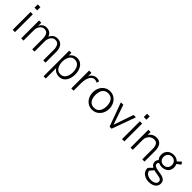

<svg xmlns="http://www.w3.org/2000/svg" viewBox="273 -2092 3715 3715"><g transform="rotate(45 2131.0 -234.0)"><path d="M80.1 -600.1V-689.9H153.8V-600.1ZM85 0V-487.8H147.9V0Z M317.9 -487.8H379.9V-396Q388.7 -425.3 408.2 -448.2Q427.7 -471.2 455.3 -484.1Q482.9 -497.1 515.1 -497.1Q570.8 -497.1 610.8 -470.9Q650.9 -444.8 667 -392.1Q689 -442.9 726.6 -469.5Q764.2 -496.1 815.9 -496.1Q901.4 -496.1 942.1 -441.2Q982.9 -386.2 982.9 -296.9V0H920.9V-292Q920.9 -355 895.8 -400.9Q870.6 -446.8 810.1 -446.8Q770 -446.8 740.7 -423.6Q711.4 -400.4 696.3 -362.3Q681.2 -324.2 681.2 -280.8V0H619.1V-293.9Q619.1 -357.4 594.7 -402.1Q570.3 -446.8 509.8 -446.8Q469.2 -446.8 439.7 -423.6Q410.2 -400.4 395 -362.3Q379.9 -324.2 379.9 -280.8V0H317.9Z M1143.1 -487.8H1204.1V-417Q1228 -454.1 1266.6 -476.1Q1305.2 -498 1358.9 -498Q1419.4 -498 1463.1 -464.4Q1506.8 -430.7 1529.5 -372.8Q1552.2 -314.9 1552.2 -244.1Q1552.2 -172.9 1529.5 -115.2Q1506.8 -57.6 1463.1 -23.9Q1419.4 9.8 1358.9 9.8Q1257.8 9.8 1204.1 -70.8V213.9H1143.1ZM1491.2 -244.1Q1491.2 -298.3 1475.3 -343.5Q1459.5 -388.7 1426 -416.3Q1392.6 -443.8 1342.3 -443.8Q1294.4 -443.8 1262 -416.3Q1229.5 -388.7 1213.9 -343.3Q1198.2 -297.9 1198.2 -244.1Q1198.2 -189.9 1213.9 -144.3Q1229.5 -98.6 1262 -70.8Q1294.4 -43 1342.3 -43Q1392.6 -43 1426 -70.6Q1459.5 -98.1 1475.3 -143.8Q1491.2 -189.5 1491.2 -244.1Z M1688 -487.8H1752V-390.1Q1758.8 -420.9 1781.5 -444.8Q1804.2 -468.8 1835 -481.9Q1865.7 -495.1 1896 -495.1Q1914.6 -495.1 1937 -489.7Q1959.5 -484.4 1973.1 -475.1L1955.1 -421.9Q1941.9 -433.6 1924.6 -439.2Q1907.2 -444.8 1891.1 -444.8Q1845.2 -444.8 1813.7 -412.6Q1782.2 -380.4 1766.6 -325.7Q1751 -271 1751 -203.1V0H1688Z M2035.2 -242.2Q2035.2 -311.5 2063.7 -369.1Q2092.3 -426.8 2143.8 -460.4Q2195.3 -494.1 2261.2 -494.1Q2326.2 -494.1 2377.9 -460.4Q2429.7 -426.8 2459 -368.9Q2488.3 -311 2488.3 -242.2Q2488.3 -172.9 2459 -115.2Q2429.7 -57.6 2377.9 -23.9Q2326.2 9.8 2261.2 9.8Q2195.3 9.8 2143.8 -23.9Q2092.3 -57.6 2063.7 -115.2Q2035.2 -172.9 2035.2 -242.2ZM2417.5 -242.2Q2417.5 -296.4 2401.6 -340.8Q2385.7 -385.3 2350.8 -412.1Q2315.9 -439 2261.2 -439Q2208 -439 2173.3 -412.1Q2138.7 -385.3 2122.6 -340.8Q2106.4 -296.4 2106.4 -242.2Q2106.4 -188 2122.6 -143.6Q2138.7 -99.1 2173.3 -72Q2208 -44.9 2261.2 -44.9Q2315.9 -44.9 2350.8 -72Q2385.7 -99.1 2401.6 -143.6Q2417.5 -188 2417.5 -242.2Z M2735.4 0 2557.1 -487.8H2624L2763.2 -80.1L2903.3 -487.8H2968.3L2791 0Z M3071.3 -600.1V-689.9H3145V-600.1ZM3076.2 0V-487.8H3139.2V0Z M3309.1 -487.8H3370.1V-405.8Q3392.1 -445.8 3434.6 -470.9Q3477.1 -496.1 3525.9 -496.1Q3610.8 -496.1 3650.9 -441.2Q3690.9 -386.2 3690.9 -296.9V0H3629.9V-292Q3629.9 -354 3605.7 -395.5Q3581.5 -437 3520 -437Q3480 -437 3445.3 -415.3Q3410.6 -393.6 3390.4 -357.4Q3370.1 -321.3 3370.1 -279.8V0H3309.1Z M4217.3 77.1Q4217.3 124 4190.9 156.7Q4164.6 189.5 4121.3 205.8Q4078.1 222.2 4027.3 222.2Q3967.3 222.2 3920.4 200.2Q3873.5 178.2 3847.4 140.9Q3821.3 103.5 3821.3 58.1Q3821.3 46.9 3822.3 40L3897.5 -37.1Q3832 -71.3 3832 -138.2Q3832 -159.7 3839.4 -178.7Q3846.7 -197.8 3865.2 -214.4Q3845.2 -235.8 3834.7 -263.7Q3824.2 -291.5 3824.2 -325.2Q3824.2 -375.5 3847.4 -413.8Q3870.6 -452.1 3911.1 -473.1Q3951.7 -494.1 4002 -494.1Q4041 -494.1 4074 -481Q4106.9 -467.8 4130.4 -444.3L4204.1 -512.2L4240.2 -465.8L4159.7 -403.3Q4177.2 -366.7 4177.2 -325.2Q4177.2 -274.4 4154.3 -237.1Q4131.3 -199.7 4091.3 -179.9Q4051.3 -160.2 4001 -160.2Q3950.7 -160.2 3909.7 -180.7Q3898.9 -171.9 3893.1 -162.1Q3887.2 -152.3 3887.2 -140.1Q3887.2 -103.5 3921.4 -85.7Q3955.6 -67.9 4013.2 -60.1Q4082.5 -50.3 4122.1 -39.8Q4161.6 -29.3 4189.5 -1.7Q4217.3 25.9 4217.3 77.1ZM3886.2 -327.1Q3886.2 -292.5 3900.4 -266.1Q3914.6 -239.7 3940.2 -225.3Q3965.8 -210.9 4000 -210.9Q4034.2 -210.9 4060.3 -225.3Q4086.4 -239.7 4100.8 -266.1Q4115.2 -292.5 4115.2 -327.1Q4115.2 -359.4 4100.8 -386.2Q4086.4 -413.1 4060.3 -429Q4034.2 -444.8 4000 -444.8Q3966.3 -444.8 3940.4 -428.7Q3914.6 -412.6 3900.4 -385.5Q3886.2 -358.4 3886.2 -327.1ZM4164.1 80.1Q4164.1 51.8 4146.7 36.1Q4129.4 20.5 4103.3 13.7Q4077.1 6.8 4029.8 -0.5L3997.1 -5.9Q3969.7 -10.7 3946.3 -17.6L3880.4 59.1Q3879.4 85 3897.5 109.4Q3915.5 133.8 3950.9 149.4Q3986.3 165 4034.2 165Q4067.9 165 4097.7 155.5Q4127.4 146 4145.8 127Q4164.1 107.9 4164.1 80.1Z"/></g></svg>

Font: Acari Sans Light
Style: Regular
Weight: 300
Designer: Alfredo Marco Pradil and Stefan Peev
Foundry: Hanken Design Co.
Version: Version 1.045;January 11, 2019;FontCreator 11.5.0.2425 64-bi